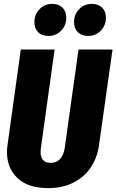

<svg xmlns="http://www.w3.org/2000/svg" viewBox="-20 -950 599 988"><path d="M489 -200Q480 -138 447.5 -89Q415 -40 359 -11Q303 18 229 18Q124 18 70 -33.5Q16 -85 16 -167Q16 -187 19 -206L87 -695H261L190 -185Q189 -179 189 -166Q189 -141 201.5 -126.5Q214 -112 240 -112Q272 -112 290 -133Q308 -154 313 -188L384 -695H559ZM157 -836Q157 -876 183.5 -903Q210 -930 248 -930Q282 -930 301.5 -911Q321 -892 321 -859Q321 -819 294.5 -792Q268 -765 229 -765Q195 -765 176 -784.5Q157 -804 157 -836ZM361 -836Q361 -876 387.5 -903Q414 -930 452 -930Q486 -930 505.5 -910.5Q525 -891 525 -859Q525 -819 498.5 -792Q472 -765 433 -765Q400 -765 380.5 -784.5Q361 -804 361 -836Z"/></svg>

Font: Fira Sans Extra Condensed ExtraBold
Style: Italic
Weight: 800
Width: 3
Italic angle: -8°
Designer: Carrois Corporate & Edenspiekermann AG
Foundry: Carrois Corporate GbR & Edenspiekermann AG
Version: Version 4.203